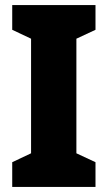

<svg xmlns="http://www.w3.org/2000/svg" viewBox="-20 -734 423 754"><path d="M355 0H28V-97L102 -132V-582L28 -617V-714H355V-617L280 -582V-132L355 -97Z"/></svg>

Font: Noto Sans Bengali Condensed Black
Style: Regular
Weight: 900
Width: 3
Designer: Joana Ranito - Universal Thirst; Jelle Bosma - Monotype Design Team
Foundry: Universal Thirst ehf.
Version: Version 3.000; ttfautohint (v1.8.4.7-5d5b)